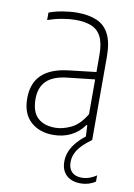

<svg xmlns="http://www.w3.org/2000/svg" viewBox="-85 -602 596 857"><g transform="rotate(10 213.0 -174.0)"><path d="M183 8Q120 8 80.5 -28Q41 -64 41 -133Q41 -202 81.5 -240.5Q122 -279 205 -288L343 -304L348 -271L204 -255Q139 -248.5 108.5 -219Q78 -189.5 78 -137Q78 -79.5 106.2 -52.2Q134.5 -25 186 -25Q220.5 -25 258.2 -43.2Q296 -61.5 325 -111V-378Q325 -432 309.8 -461.8Q294.5 -491.5 265.2 -503.2Q236 -515 194 -515Q168 -515 135 -509.5Q102 -504 68 -492V-526Q95 -536.5 130 -542.2Q165 -548 195 -548Q247.5 -548 284.2 -532.2Q321 -516.5 340 -479Q359 -441.5 359 -377V0H329L326 -61H322Q297.5 -26.5 261.8 -9.2Q226 8 183 8ZM342 200Q300 200 276.5 177.8Q253 155.5 253 116Q253 91 262.8 68Q272.5 45 292.8 22.5Q313 0 345 -23L359 0Q331.5 20 314.2 38.5Q297 57 289 75.5Q281 94 281 114Q281 143 296.8 158.5Q312.5 174 341 174Q359 174 376 168.2Q393 162.5 408 152V180Q394.5 189.5 377 194.8Q359.5 200 342 200Z"/></g></svg>

Font: Encode Sans Condensed Thin
Style: Regular
Weight: 100
Width: 3
Designer: Multiple Designers
Foundry: Impallari Type
Version: Version 3.002